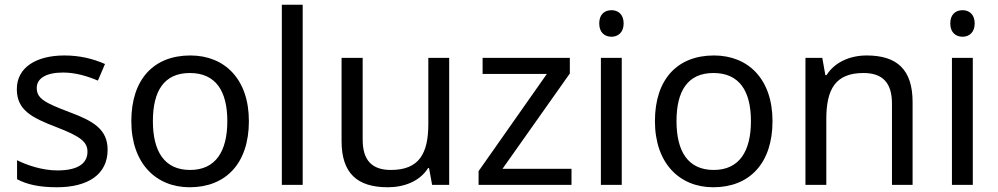

<svg xmlns="http://www.w3.org/2000/svg" viewBox="-20 -780 4209 810"><path d="M434 -148C434 -234 375 -269 273 -307C170 -346 135 -364 135 -409C135 -449 174 -474 246 -474C298 -474 348 -459 393 -440L423 -510C373 -532 317 -546 252 -546C132 -546 51 -495 51 -404C51 -316 113 -284 217 -244C322 -204 349 -180 349 -140C349 -92 311 -61 222 -61C159 -61 94 -83 52 -104V-24C93 -2 145 10 220 10C351 10 434 -44 434 -148Z M1030 -269C1030 -446 928 -546 783 -546C629 -546 534 -446 534 -269C534 -91 638 10 780 10C933 10 1030 -91 1030 -269ZM625 -269C625 -396 672 -472 781 -472C890 -472 939 -396 939 -269C939 -142 890 -63 782 -63C673 -63 625 -142 625 -269Z M1257 0V-760H1169V0Z M1875 -536H1787V-257C1787 -132 1748 -63 1629 -63C1548 -63 1510 -105 1510 -191V-536H1421V-185C1421 -49 1487 10 1616 10C1685 10 1751 -15 1786 -71H1790L1803 0H1875Z M2391 0V-68H2100L2384 -470V-536H2016V-468H2287L1999 -58V0Z M2560 -737C2531 -737 2508 -720 2508 -681C2508 -643 2531 -625 2560 -625C2587 -625 2611 -643 2611 -681C2611 -720 2587 -737 2560 -737ZM2603 -536H2515V0H2603Z M3239 -269C3239 -446 3137 -546 2992 -546C2838 -546 2743 -446 2743 -269C2743 -91 2847 10 2989 10C3142 10 3239 -91 3239 -269ZM2834 -269C2834 -396 2881 -472 2990 -472C3099 -472 3148 -396 3148 -269C3148 -142 3099 -63 2991 -63C2882 -63 2834 -142 2834 -269Z M3636 -546C3568 -546 3502 -519 3467 -463H3462L3449 -536H3378V0H3466V-278C3466 -403 3504 -472 3623 -472C3705 -472 3743 -429 3743 -343V0H3830V-349C3830 -487 3764 -546 3636 -546Z M4041 -737C4012 -737 3989 -720 3989 -681C3989 -643 4012 -625 4041 -625C4068 -625 4092 -643 4092 -681C4092 -720 4068 -737 4041 -737ZM4084 -536H3996V0H4084Z"/></svg>

Font: Noto Sans Bhaiksuki
Style: Regular
Weight: 400
Designer: Monotype Design Team
Foundry: Monotype Imaging Inc.
Version: Version 2.002